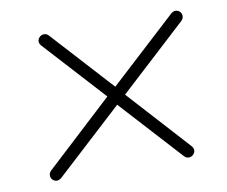

<svg xmlns="http://www.w3.org/2000/svg" viewBox="-59 -587 718 606"><g transform="rotate(-10 300.0 -283.5)"><path d="M93 -59Q84 -51 76 -52Q68 -53 63 -58.5Q58 -64 58 -72Q58 -80 65 -87L280 -286L102 -481Q97 -487 96.5 -493Q96 -499 99.5 -504.5Q103 -510 108.5 -512.5Q114 -515 120.5 -514Q127 -513 133 -506L310 -312L523 -508Q532 -516 540 -515Q548 -514 553 -508.5Q558 -503 558 -495Q558 -487 551 -480L336 -282L515 -85Q520 -79 520.5 -73Q521 -67 517.5 -61.5Q514 -56 508.5 -53.5Q503 -51 496.5 -52Q490 -53 484 -60L306 -255Z"/></g></svg>

Font: Nunito ExtraLight ExtraLight
Style: Italic
Weight: 250
Italic angle: -9°
Version: Version 3.602